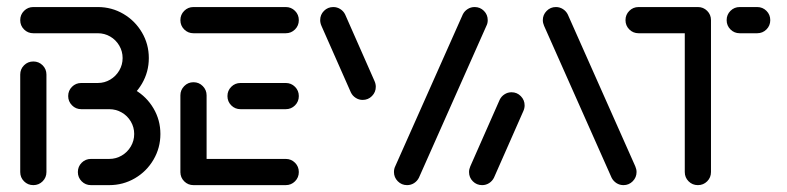

<svg xmlns="http://www.w3.org/2000/svg" viewBox="-20 -539 2291 559"><path d="M77 0Q61.1 0 50 -11.1Q38.9 -22.2 38.9 -38.1V-321.9Q38.9 -337.8 50 -348.9Q61.1 -360 77 -360Q93 -360 104.1 -348.9Q115.2 -337.8 115.2 -321.9V-38.1Q115.2 -22.2 104.1 -11.1Q93 0 77 0ZM240.4 -297.4H298.1Q338.5 -297.4 372.8 -277.4Q407 -257.4 427 -223.3Q447 -189.3 447 -148.9Q447 -108.5 427 -74.3Q407 -40 372.8 -20Q338.5 0 298.1 0H244.8Q228.9 0 217.8 -11.1Q206.7 -22.2 206.7 -38.1Q206.7 -54.1 217.8 -65.2Q228.9 -76.3 244.8 -76.3H298.1Q317.8 -76.3 334.4 -86.1Q351.1 -95.9 360.9 -112.6Q370.7 -129.3 370.7 -148.9Q370.7 -168.5 360.9 -185.2Q351.1 -201.9 334.4 -211.5Q317.8 -221.1 298.1 -221.1H240.4ZM178.5 -259.3Q178.5 -275.2 189.6 -286.3Q200.7 -297.4 216.7 -297.4H264.8Q284.4 -297.4 300.9 -307.2Q317.4 -317 327.2 -333.7Q337 -350.4 337 -370Q337 -389.6 327.2 -406.3Q317.4 -423 300.9 -432.6Q284.4 -442.2 264.8 -442.2H77Q61.1 -442.2 50 -453.3Q38.9 -464.4 38.9 -480.4Q38.9 -496.3 50 -507.4Q61.1 -518.5 77 -518.5H264.8Q305.2 -518.5 339.3 -498.5Q373.3 -478.5 393.3 -444.4Q413.3 -410.4 413.3 -370Q413.3 -329.6 393.3 -295.4Q373.3 -261.1 339.3 -241.1Q305.2 -221.1 264.8 -221.1H216.7Q200.7 -221.1 189.6 -232.4Q178.5 -243.7 178.5 -259.3Z M505.2 -36.3V-261.5Q505.2 -277 516.3 -288.3Q527.4 -299.6 543.3 -299.6Q559.3 -299.6 570.4 -288.3Q581.5 -277 581.5 -261.5V-36.3ZM850 -38.1Q850 -22.2 838.9 -11.1Q827.8 0 811.9 0H543.3Q527.4 0 516.3 -11.1Q505.2 -22.2 505.2 -38.1Q505.2 -54.1 516.3 -65.2Q527.4 -76.3 543.3 -76.3H811.9Q827.8 -76.3 838.9 -65.2Q850 -54.1 850 -38.1ZM642.2 -259.3Q642.2 -275.2 653.3 -286.3Q664.4 -297.4 680.4 -297.4H811.9Q827.8 -297.4 838.9 -286.3Q850 -275.2 850 -259.3Q850 -243.3 838.9 -232.2Q827.8 -221.1 811.9 -221.1H680.4Q664.4 -221.1 653.3 -232.2Q642.2 -243.3 642.2 -259.3ZM505.2 -480.4Q505.2 -496.3 516.3 -507.4Q527.4 -518.5 543.3 -518.5H811.9Q827.8 -518.5 838.9 -507.4Q850 -496.3 850 -480.4Q850 -464.4 838.9 -453.3Q827.8 -442.2 811.9 -442.2H543.3Q527.4 -442.2 516.3 -453.3Q505.2 -464.4 505.2 -480.4Z M1074.1 -286.3Q1074.1 -270.7 1063 -259.4Q1051.9 -248.1 1035.9 -248.1Q1024.8 -248.1 1015.6 -254.1Q1006.3 -260 1001.5 -270L915.9 -463.7Q912.2 -472.2 912.2 -480.4Q912.2 -496.3 923.3 -507.4Q934.4 -518.5 950.4 -518.5Q961.5 -518.5 970.7 -512.6Q980 -506.7 984.8 -497L1070.4 -303Q1074.1 -294.8 1074.1 -286.3ZM1165.2 0Q1149.3 0 1138.1 -11.3Q1127 -22.6 1127 -38.1Q1127 -47.4 1130.7 -54.8L1327.4 -497Q1332.2 -506.7 1341.5 -512.6Q1350.7 -518.5 1361.9 -518.5Q1377.8 -518.5 1388.9 -507.4Q1400 -496.3 1400 -480.4Q1400 -471.1 1396.3 -464.1L1199.6 -21.5Q1194.8 -11.9 1185.6 -5.9Q1176.3 0 1165.2 0Z M1383.7 0Q1367.8 0 1356.7 -11.1Q1345.6 -22.2 1345.6 -38.1Q1345.6 -46.3 1349.3 -54.8L1434.8 -248.5Q1439.6 -258.5 1448.9 -264.4Q1458.1 -270.4 1469.3 -270.4Q1485.2 -270.4 1496.3 -259.1Q1507.4 -247.8 1507.4 -232.2Q1507.4 -223.7 1503.7 -215.6L1418.1 -21.5Q1413.3 -11.9 1404.1 -5.9Q1394.8 0 1383.7 0ZM1833.3 -38.1Q1833.3 -22.6 1822.2 -11.3Q1811.1 0 1795.2 0Q1784.1 0 1774.8 -5.9Q1765.6 -11.9 1760.7 -21.5L1564.1 -463.7Q1560.4 -472.2 1560.4 -480.4Q1560.4 -495.9 1571.5 -507.2Q1582.6 -518.5 1598.5 -518.5Q1609.6 -518.5 1618.9 -512.6Q1628.1 -506.7 1633 -497L1829.6 -54.8Q1833.3 -46.3 1833.3 -38.1Z M2050 -480.7V-38.1Q2050 -22.2 2038.9 -11.1Q2027.8 0 2011.9 0Q1995.9 0 1984.8 -11.1Q1973.7 -22.2 1973.7 -38.1V-480.7ZM1801.1 -480.4Q1801.1 -496.3 1812.2 -507.4Q1823.3 -518.5 1839.3 -518.5H2011.9Q2027.8 -518.5 2038.9 -507.4Q2050 -496.3 2050 -480.4Q2050 -464.4 2038.9 -453.3Q2027.8 -442.2 2011.9 -442.2H1839.3Q1823.3 -442.2 1812.2 -453.3Q1801.1 -464.4 1801.1 -480.4ZM2095.6 -480.4Q2095.6 -496.3 2106.7 -507.4Q2117.8 -518.5 2133.7 -518.5H2184.4Q2200.4 -518.5 2211.5 -507.4Q2222.6 -496.3 2222.6 -480.4Q2222.6 -464.4 2211.5 -453.3Q2200.4 -442.2 2184.4 -442.2H2133.7Q2117.8 -442.2 2106.7 -453.3Q2095.6 -464.4 2095.6 -480.4Z"/></svg>

Font: 26F Galaxy Hebrew
Style: Bold
Weight: 700
Designer: C₂₉H₂₅N₃O₅
Version: Version 1.000